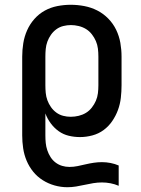

<svg xmlns="http://www.w3.org/2000/svg" viewBox="-20 -562 590 804"><path d="M262 222Q235 222 208.5 214.5Q182 207 159 192.5Q136 178 119 157Q102 136 91.5 111Q81 86 77 59Q73 32 73 5V-325Q73 -353 77.5 -381Q82 -409 93.5 -435Q105 -461 124 -482.5Q143 -504 167.5 -517.5Q192 -531 220 -536.5Q248 -542 276 -542Q305 -542 333.5 -536.5Q362 -531 387.5 -518Q413 -505 433.5 -484Q454 -463 466.5 -437Q479 -411 484 -382.5Q489 -354 489 -325V-205Q489 -179 486 -152.5Q483 -126 474 -101.5Q465 -77 450 -55Q435 -33 414 -17.5Q393 -2 367 5Q341 12 315 12Q291 12 268 6.5Q245 1 226 -12.5Q207 -26 192.5 -45.5Q178 -65 170 -87V5Q170 21 171.5 36.5Q173 52 178 67Q183 82 191.5 95.5Q200 109 212.5 118.5Q225 128 240 132.5Q255 137 271 137Q288 137 305 133.5Q322 130 339 126Q356 122 373 119.5Q390 117 407 117Q425 117 443 120.5Q461 124 477 131V216Q461 209 443 205.5Q425 202 407 202Q389 202 370.5 205Q352 208 334.5 212Q317 216 298.5 219Q280 222 262 222ZM276 -73Q293 -73 309.5 -77Q326 -81 340 -89.5Q354 -98 364.5 -111.5Q375 -125 381.5 -140Q388 -155 390 -171.5Q392 -188 392 -205V-325Q392 -342 390 -358.5Q388 -375 381.5 -390Q375 -405 364.5 -418.5Q354 -432 340 -440.5Q326 -449 309.5 -453Q293 -457 277 -457Q261 -457 245 -453Q229 -449 216 -439.5Q203 -430 193.5 -416.5Q184 -403 178.5 -388Q173 -373 171.5 -357Q170 -341 170 -325V-205Q170 -189 171.5 -173Q173 -157 178.5 -142Q184 -127 193.5 -113.5Q203 -100 216 -90.5Q229 -81 244.5 -77Q260 -73 276 -73Z"/></svg>

Font: Lode Dark
Style: Bold
Weight: 700
Monospace: yes
Designer: Belleve Invis
Foundry: Belleve Invis
Version: Version 29.2.0; ttfautohint (v1.8.3)